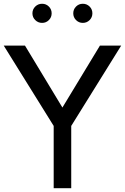

<svg xmlns="http://www.w3.org/2000/svg" viewBox="-29 -990 658 1010"><path d="M253.4 -327.6 -9.3 -750H102.5L299.3 -424.3L496.6 -750H608.4L345.7 -327.6V0H253.4ZM442.4 -884.3Q427.7 -869.6 406.7 -869.6Q385.7 -869.6 371.1 -884.3Q356.4 -898.9 356.4 -919.9Q356.4 -940.9 371.1 -955.6Q385.7 -970.2 406.7 -970.2Q427.7 -970.2 442.4 -955.6Q457 -940.9 457 -919.9Q457 -898.9 442.4 -884.3ZM228 -884.3Q213.4 -869.6 192.4 -869.6Q171.4 -869.6 156.5 -884.3Q141.6 -898.9 141.6 -919.9Q141.6 -940.9 156.5 -955.6Q171.4 -970.2 192.4 -970.2Q213.4 -970.2 228 -955.6Q242.7 -940.9 242.7 -919.9Q242.7 -898.9 228 -884.3Z"/></svg>

Font: Spartan MB Med
Style: Regular
Weight: 500
Designer: Matt Bailey, Mirko Velimirovic
Foundry: Matt Bailey
Version: Version 1.005